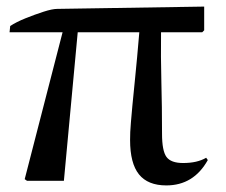

<svg xmlns="http://www.w3.org/2000/svg" viewBox="-20 -549 685 583"><path d="M485 14Q429 14 402 -19.5Q375 -53 375 -124Q375 -137 375.5 -148Q376 -159 377.5 -177.5Q379 -196 382 -228.5Q385 -261 390.5 -314.5Q396 -368 403 -451H216L174 0H62L55 -5L170 -451H9L11 -470Q29 -482 57.5 -493.5Q86 -505 112.5 -513.5Q139 -522 154 -522L600 -529V-457L594 -451H469Q468 -377 470 -300.5Q472 -224 472 -143Q472 -91 485.5 -72.5Q499 -54 536 -54Q579 -54 606 -70L611 -63Q568 14 485 14Z"/></svg>

Font: Literata 72pt Medium
Style: Regular
Weight: 500
Designer: Latin by Veronika Burian and Jose Scaglione. Greek by Irene Vlachou. Cyrillic by Vera Evstafieva.
Foundry: TypeTogether
Version: Version 3.002